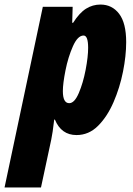

<svg xmlns="http://www.w3.org/2000/svg" viewBox="-83 -583 585 843"><path d="M221 -130Q193 -130 193 -183Q193 -216 204.5 -274Q216 -332 237 -379.5Q258 -427 284 -427Q304 -427 304 -373Q304 -334 293 -276.5Q282 -219 263 -174.5Q244 -130 221 -130ZM-63 240H97L142 30Q148 3 155 -58H158Q186 10 253 10Q307 10 347.5 -30.5Q388 -71 415.5 -134.5Q443 -198 457 -268Q471 -338 471 -398Q471 -482 440 -522.5Q409 -563 358 -563Q324 -563 295 -545Q266 -527 238 -483H234L236 -553H105Z"/></svg>

Font: Noto Sans Display Condensed Black
Style: Italic
Weight: 900
Width: 3
Italic angle: -192°
Designer: Monotype Design Team
Foundry: Monotype Imaging Inc.
Version: Version 1.900